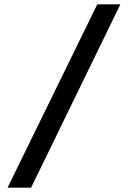

<svg xmlns="http://www.w3.org/2000/svg" viewBox="-20 -720 593 890"><path d="M538 -700H431L15 150H124Z"/></svg>

Font: NM-font
Style: Medium
Weight: 500
Designer: ""
Foundry: ""
Version: ""